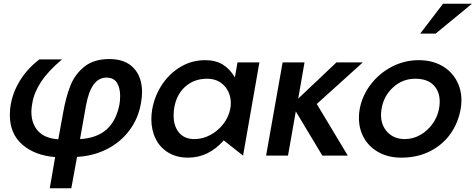

<svg xmlns="http://www.w3.org/2000/svg" viewBox="-20 -838 2562 1034"><path d="M623 -274Q627 -294 627 -321Q627 -364 610 -392Q593 -420 553 -420Q470 -420 443 -269L411 -89Q500 -94 552.5 -139.5Q605 -185 623 -274ZM33 -219Q33 -251 38 -276Q50 -344 89.5 -407Q129 -470 192 -518H314Q240 -456 202 -398.5Q164 -341 154 -283Q149 -256 149 -236Q149 -171 186 -131.5Q223 -92 294 -88L320 -231Q335 -316 359.5 -377.5Q384 -439 435 -479.5Q486 -520 569 -520Q654 -520 699.5 -472Q745 -424 745 -342Q745 -314 739 -282Q725 -200 677 -136Q629 -72 556 -35Q483 2 395 7L364 176H248L277 8Q167 -1 100 -59.5Q33 -118 33 -219Z M1095 -414Q1153 -414 1188 -376Q1223 -338 1223 -282Q1223 -267 1220 -252Q1212 -209 1183.5 -171.5Q1155 -134 1113.5 -111.5Q1072 -89 1027 -89Q973 -89 944 -124Q915 -159 915 -216Q915 -241 919 -261Q932 -332 979.5 -373Q1027 -414 1095 -414ZM1377 -502H1259L1245 -421Q1218 -467 1179.5 -490.5Q1141 -514 1085 -514Q1013 -514 952.5 -478Q892 -442 852.5 -382Q813 -322 800 -251Q795 -221 795 -197Q795 -138 818 -91Q841 -44 886 -16.5Q931 11 993 11Q1103 11 1185 -82L1289 0Z M1620 -502H1502L1413 0H1531L1573 -238L1716 0H1853L1686 -278L1934 -502H1792L1586 -307Z M2461 -252Q2465 -273 2465 -298Q2465 -359 2436.5 -408.5Q2408 -458 2356 -486Q2304 -514 2235 -514Q2158 -514 2090 -478.5Q2022 -443 1976 -382.5Q1930 -322 1917 -250Q1913 -229 1913 -203Q1913 -142 1941 -93.5Q1969 -45 2021 -17Q2073 11 2141 11Q2228 11 2296 -23.5Q2364 -58 2406 -117.5Q2448 -177 2461 -252ZM2348 -291Q2348 -270 2344 -251Q2336 -208 2309 -170.5Q2282 -133 2243 -111Q2204 -89 2160 -89Q2103 -89 2067.5 -125.5Q2032 -162 2032 -219Q2032 -236 2035 -252Q2046 -321 2097 -367.5Q2148 -414 2216 -414Q2281 -414 2314.5 -380Q2348 -346 2348 -291ZM2243 -657H2326L2522 -818H2366Z"/></svg>

Font: Geom Medium
Style: Italic
Weight: 500
Italic angle: -10°
Version: Version 1.102